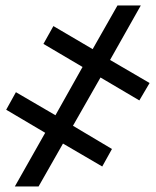

<svg xmlns="http://www.w3.org/2000/svg" viewBox="-20 -675 565 695"><path d="M33.7 0 143.6 -194.3 2.4 -277.8 37.6 -341.3 180.7 -257.8 278.8 -432.6 137.2 -516.1 173.3 -580.6 315.4 -497.1 405.3 -655.3H489.7L378.4 -458L521.5 -374.5L484.4 -311.5L343.8 -394.5L244.1 -219.7L385.3 -135.7L350.1 -72.3L208 -155.3L119.6 0Z"/></svg>

Font: Roboto Slab Black
Style: Regular
Weight: 900
Designer: Google
Version: Version 2.000; ttfautohint (v1.8.1.43-b0c9)